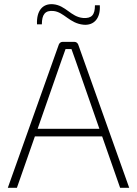

<svg xmlns="http://www.w3.org/2000/svg" viewBox="-20 -888 648 908"><path d="M178 -773C178 -819 193 -840 233 -836C283 -831 309 -777 376 -771C424 -767 456 -801 452 -863H429C429 -818 414 -800 373 -803C315 -808 291 -863 231 -868C183 -872 152 -839 155 -773ZM548 0H591L350 -677C347 -685 340 -690 332 -690H276C268 -690 261 -685 258 -677L17 0H60L145 -243H463ZM158 -279 270 -600 290 -656H318L338 -600L450 -279Z"/></svg>

Font: Exo 2 Extra Light
Style: Regular
Weight: 250
Designer: Natanael Gama
Version: Version 1.001;PS 001.001;hotconv 1.0.88;makeotf.lib2.5.64775